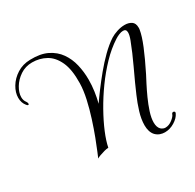

<svg xmlns="http://www.w3.org/2000/svg" viewBox="-354 -845 1133 1114"><g transform="rotate(-30 212.5 -288.0)"><path d="M446 90Q430 90 414.5 84.5Q399 79 386 66Q374 53 368.5 35Q363 17 363 -4Q363 -45 377.5 -92Q392 -139 410.5 -181Q429 -223 440 -248Q461 -293 479 -332Q497 -371 511 -403Q528 -443 539 -472Q550 -501 550 -519Q550 -542 529 -542Q516 -542 500.5 -535.5Q485 -529 473 -521Q420 -487 371 -436Q322 -385 279.5 -326Q237 -267 203 -206.5Q169 -146 146.5 -92Q124 -38 116 3Q105 3 88.5 7.5Q72 12 56.5 17.5Q41 23 34 28Q36 23 49 -7.5Q62 -38 80 -85.5Q98 -133 116 -189Q134 -245 146.5 -301Q159 -357 160 -404Q162 -495 137.5 -548Q113 -601 71.5 -624Q30 -647 -20 -647Q-65 -647 -100 -623.5Q-135 -600 -155 -566.5Q-175 -533 -175 -503Q-175 -481 -163 -466Q-157 -457 -157 -451Q-157 -444 -162 -444Q-167 -444 -173 -452Q-192 -475 -192 -509Q-192 -544 -170.5 -580Q-149 -616 -110.5 -640.5Q-72 -665 -22 -666Q47 -668 92.5 -645.5Q138 -623 165 -584.5Q192 -546 203.5 -497.5Q215 -449 215 -397Q215 -358 209.5 -319.5Q204 -281 195 -246Q214 -274 243.5 -313.5Q273 -353 308 -395.5Q343 -438 381.5 -476Q420 -514 457 -538Q476 -550 502.5 -558.5Q529 -567 554 -567Q580 -567 598.5 -555Q617 -543 617 -513Q617 -510 617 -506.5Q617 -503 616 -499Q610 -461 585 -400Q560 -339 519 -257Q510 -240 493.5 -208Q477 -176 459.5 -137.5Q442 -99 429.5 -60.5Q417 -22 417 8Q417 40 433 56Q447 68 462 68Q486 68 508.5 50.5Q531 33 535 19Q538 11 546 11Q551 11 554.5 15Q558 19 554 27Q542 52 511 71Q480 90 446 90Z"/></g></svg>

Font: Gwendolyn
Style: Bold
Weight: 700
Designer: Robert E. Leuschke
Foundry: Robert E. Leuschke
Version: Version 1.010; ttfautohint (v1.8.3)